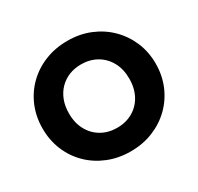

<svg xmlns="http://www.w3.org/2000/svg" viewBox="-155 -900 1134 1099"><g transform="rotate(-30 412.5 -350.0)"><path d="M412.6 15Q331.9 15 263.6 -12.8Q195.2 -40.5 144.9 -90Q94.5 -139.5 66.8 -206Q39.1 -272.5 39.1 -350Q39.1 -428 66.8 -494.5Q94.5 -561 144.9 -610.5Q195.2 -660 263.6 -687.5Q331.9 -715 412.6 -715Q493.2 -715 561.3 -687Q629.4 -659 679.8 -609Q730.2 -559 758.2 -492.8Q786.1 -426.5 786.1 -350Q786.1 -272.5 758.2 -206Q730.2 -139.5 679.8 -90Q629.4 -40.5 561.3 -12.8Q493.2 15 412.6 15ZM412.6 -140.8Q455.8 -140.8 492.2 -155.4Q528.6 -170.1 555.5 -197.6Q582.4 -225 597.2 -263.6Q612.1 -302.2 612.1 -350Q612.1 -413.8 586.2 -460.8Q560.2 -507.8 515.1 -533.5Q470 -559.2 412.6 -559.2Q369.5 -559.2 333.1 -544.6Q296.6 -529.9 269.8 -502.4Q242.9 -475 228 -436.4Q213.1 -397.9 213.1 -350Q213.1 -286.2 239.1 -239.2Q265 -192.2 310.1 -166.5Q355.2 -140.8 412.6 -140.8Z"/></g></svg>

Font: Geologica-Sharp
Style: Regular
Weight: 100
Designer: Sindre Bremnes, Frode Helland
Foundry: Monokrom Skriftforlag AS
Version: Version 1.010;gftools[0.9.28]